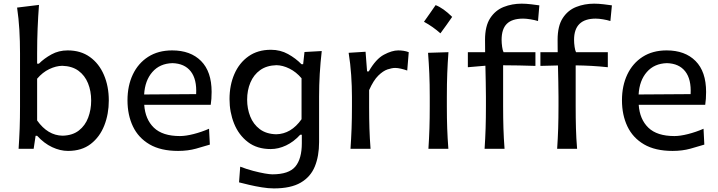

<svg xmlns="http://www.w3.org/2000/svg" viewBox="-20 -816 3938 1053"><path d="M353 11.7Q310.1 11.7 265.9 -9Q221.7 -29.8 183.6 -71.3H175.3L164.6 0H82Q85.9 -58.1 87.9 -112.3Q89.8 -166.5 89.8 -231.9V-523.9Q89.8 -590.3 86.2 -652.3Q82.5 -714.4 73.7 -774.4L193.8 -789.1Q189 -725.1 186.3 -659.7Q183.6 -594.2 183.6 -523.9V-466.8H193.4Q222.2 -495.6 262.2 -517.6Q302.2 -539.6 351.1 -539.6Q422.9 -539.6 473.1 -503.4Q523.4 -467.3 550 -405Q576.7 -342.8 576.7 -264.6Q576.7 -190.9 552 -127.9Q527.3 -64.9 477.8 -26.6Q428.2 11.7 353 11.7ZM323.2 -71.8Q377.9 -73.2 412.6 -100.3Q447.3 -127.4 463.6 -170.9Q480 -214.4 480 -264.2Q480 -316.9 462.6 -359.6Q445.3 -402.3 410.2 -428Q375 -453.6 321.3 -455.1Q287.1 -454.6 250.2 -437Q213.4 -419.4 183.6 -384.3V-155.3Q241.7 -73.2 323.2 -71.8Z M957 11.7Q861.8 11.7 800.3 -24.2Q738.8 -60.1 709 -122.8Q679.2 -185.5 679.2 -266.1Q679.2 -345.7 708.5 -407.5Q737.8 -469.2 792.7 -504.4Q847.7 -539.6 924.3 -539.6Q1024.9 -539.6 1082.8 -481.4Q1140.6 -423.3 1140.6 -312Q1140.6 -272.5 1135.7 -241.2H771Q776.4 -161.6 824 -115.7Q871.6 -69.8 966.8 -69.8Q998.5 -69.8 1041.7 -80.8Q1085 -91.8 1126.5 -109.9L1130.9 -22.9Q1099.6 -13.2 1054.9 -0.7Q1010.3 11.7 957 11.7ZM1055.7 -299.8Q1060.1 -381.3 1026.1 -424.6Q992.2 -467.8 925.8 -469.7Q856.4 -467.8 815.7 -421.1Q774.9 -374.5 770.5 -297.9Z M1481.9 217.3Q1451.7 217.3 1415.8 211.4Q1379.9 205.6 1346.7 197.8Q1313.5 189.9 1291 184.1L1297.4 98.1Q1333 111.8 1368.4 121.1Q1403.8 130.4 1431.9 135.3Q1460 140.1 1473.6 140.1Q1564 140.1 1599.6 97.7Q1635.3 55.2 1635.3 -30.8V-77.1H1626.5Q1590.8 -38.1 1548.8 -18.3Q1506.8 1.5 1464.8 1.5Q1389.6 1.5 1339.4 -37.1Q1289.1 -75.7 1263.9 -138.2Q1238.8 -200.7 1238.8 -272.5Q1238.8 -348.6 1265.4 -409.9Q1292 -471.2 1342.8 -507.1Q1393.6 -543 1465.8 -543Q1517.6 -543 1559.8 -519.5Q1602.1 -496.1 1633.3 -463.9H1642.6L1649.9 -530.8L1744.6 -536.1Q1730 -410.2 1730 -286.6V-36.6Q1730 39.6 1706.8 96.7Q1683.6 153.8 1629.4 185.5Q1575.2 217.3 1481.9 217.3ZM1494.6 -79.6Q1576.7 -81.1 1633.8 -162.1V-386.7Q1604.5 -421.4 1567.6 -439.7Q1530.8 -458 1496.1 -458.5Q1442.4 -457 1406.7 -431.4Q1371.1 -405.8 1353.3 -363.3Q1335.4 -320.8 1335.4 -269.5Q1335.4 -220.2 1352.3 -177.5Q1369.1 -134.8 1404.5 -107.9Q1439.9 -81.1 1494.6 -79.6Z M1902.3 0Q1906.2 -58.1 1908.2 -112.3Q1910.2 -166.5 1910.2 -231.9V-284.7Q1910.2 -342.8 1906 -404.3Q1901.9 -465.8 1892.1 -526.4L1984.9 -532.2L1993.2 -424.3H2002.4Q2041.5 -492.7 2085.7 -516.1Q2129.9 -539.6 2164.1 -539.6Q2178.2 -539.6 2193.1 -537.4Q2208 -535.2 2221.7 -529.8L2213.4 -429.2Q2196.8 -435.1 2179.2 -439.2Q2161.6 -443.4 2147.5 -443.4Q2129.4 -443.4 2105.2 -435.3Q2081.1 -427.2 2054.7 -401.4Q2028.3 -375.5 2004.4 -321.8V-227.5Q2004.4 -165.5 2006.1 -111.8Q2007.8 -58.1 2012.2 0Z M2369.1 -787.9Q2411 -771.8 2459.9 -723.4Q2444.3 -700.9 2428.4 -678.6Q2412.6 -656.3 2395.4 -633.2Q2354.6 -669.7 2305.2 -696.6Q2321.8 -720.2 2337.4 -742.2Q2353 -764.3 2369.1 -787.9ZM2329.6 0Q2333.5 -58.1 2335.2 -112.3Q2336.9 -166.5 2336.9 -231.9V-284.7Q2336.9 -356 2334.5 -412.4Q2332 -468.8 2327.6 -526.4L2439.5 -529.8Q2435.1 -470.7 2432.9 -414.1Q2430.7 -357.4 2430.7 -284.7V-231.9Q2430.7 -166.5 2432.6 -112.3Q2434.6 -58.1 2439 0Z M3035.6 0Q3039.6 -58.6 3041.3 -113.3Q3043 -168 3043 -233.9V-285.6Q3043 -323.7 3042 -366.9Q3041 -410.2 3040 -457L2943.8 -454.6V-529.8H3038.6Q3038.6 -546.4 3038.3 -563.2Q3038.1 -580.1 3038.1 -597.2Q3038.1 -673.3 3066.2 -716.6Q3094.2 -759.8 3139.9 -777.8Q3185.5 -795.9 3238.3 -795.9Q3262.2 -795.9 3291 -792.5Q3319.8 -789.1 3335.9 -786.6L3327.6 -700.7Q3310.5 -706.1 3287.4 -710Q3264.2 -713.9 3247.1 -713.9Q3128.4 -713.9 3128.4 -597.7Q3128.4 -579.6 3131.3 -559.1Q3134.3 -538.6 3139.2 -529.8H3313.5V-447.3Q3268.1 -452.1 3224.4 -454.6Q3180.7 -457 3137.2 -457.5V-233.9Q3137.2 -168 3138.7 -113.3Q3140.1 -58.6 3145 0ZM2637.7 0Q2641.6 -58.6 2643.3 -113.3Q2645 -168 2645 -233.9V-285.6Q2645 -323.2 2644 -366Q2643.1 -408.7 2642.1 -455.6L2545.9 -447.3V-529.8H2640.6Q2640.6 -546.4 2640.4 -563.2Q2640.1 -580.1 2640.1 -597.2Q2640.1 -673.3 2668.5 -716.6Q2696.8 -759.8 2742.4 -777.8Q2788.1 -795.9 2840.8 -795.9Q2864.7 -795.9 2893.3 -792.5Q2921.9 -789.1 2938 -786.6L2930.7 -700.7Q2913.1 -706.1 2889.6 -710Q2866.2 -713.9 2849.1 -713.9Q2788.6 -713.9 2759.8 -685.5Q2731 -657.2 2731 -597.7Q2731 -579.6 2733.9 -559.1Q2736.8 -538.6 2741.7 -529.8H2916.5V-454.6Q2870.6 -456.1 2826.7 -457Q2782.7 -458 2739.3 -458V-233.9Q2739.3 -168 2741 -113.3Q2742.7 -58.6 2747.1 0Z M3668.9 11.7Q3573.7 11.7 3512.2 -24.2Q3450.7 -60.1 3420.9 -122.8Q3391.1 -185.5 3391.1 -266.1Q3391.1 -345.7 3420.4 -407.5Q3449.7 -469.2 3504.6 -504.4Q3559.6 -539.6 3636.2 -539.6Q3736.8 -539.6 3794.7 -481.4Q3852.5 -423.3 3852.5 -312Q3852.5 -272.5 3847.7 -241.2H3482.9Q3488.3 -161.6 3535.9 -115.7Q3583.5 -69.8 3678.7 -69.8Q3710.4 -69.8 3753.7 -80.8Q3796.9 -91.8 3838.4 -109.9L3842.8 -22.9Q3811.5 -13.2 3766.8 -0.7Q3722.2 11.7 3668.9 11.7ZM3767.6 -299.8Q3772 -381.3 3738 -424.6Q3704.1 -467.8 3637.7 -469.7Q3568.4 -467.8 3527.6 -421.1Q3486.8 -374.5 3482.4 -297.9Z"/></svg>

Font: Pinar-DS2-FD Medium
Style: Regular
Weight: 500
Designer: Amin Abedi
Version: Version 3.000